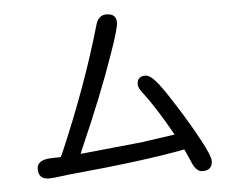

<svg xmlns="http://www.w3.org/2000/svg" viewBox="-53 -806 1107 897"><g transform="rotate(-5 500.0 -357.5)"><path d="M810.5 -25.4 785.2 -82Q591.8 -44.9 246.1 -12.7L172.9 -3.9L145.5 -2Q94.7 -2 94.7 -49.8Q94.7 -95.7 168.9 -95.7L207 -96.7L213.9 -110.4Q347.7 -420.9 426.8 -697.3Q439.5 -742.2 476.6 -742.2Q523.4 -742.2 523.4 -700.2Q523.4 -672.9 480.5 -551.8Q417 -369.1 309.6 -125L300.8 -103.5L589.8 -132.8L746.1 -155.3Q670.9 -289.1 617.2 -358.4Q594.7 -386.7 594.7 -402.3Q594.7 -441.4 633.8 -441.4Q658.2 -441.4 694.3 -394.5Q720.7 -361.3 773.4 -277.3Q826.2 -193.4 867.2 -117.2Q908.2 -41 908.2 -18.6Q908.2 26.4 861.3 26.4Q830.1 26.4 810.5 -25.4Z"/></g></svg>

Font: jf-openhuninn-2.1
Style: Regular
Weight: 400
Designer: [Kosugi Maru]
Designed by MOTOYA      

[Varela Round]
Joe Prince (Latin component); Avraham Cornfeld (Hebrew component)
Foundry: justfont Co., Ltd.
Version: 2.1